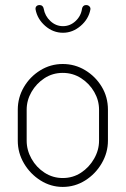

<svg xmlns="http://www.w3.org/2000/svg" viewBox="-20 -730 495 756"><path d="M227 6Q180 6 139.5 -19.5Q99 -45 74.5 -86.5Q50 -128 50 -176V-298Q50 -346 74 -387Q98 -428 138.5 -453Q179 -478 227 -478Q275 -478 315.5 -453.5Q356 -429 380.5 -388.5Q405 -348 405 -298V-176Q405 -129 380.5 -87Q356 -45 315.5 -19.5Q275 6 227 6ZM227 -29Q267 -29 299 -50Q331 -71 350.5 -105Q370 -139 370 -176V-298Q370 -335 351 -368Q332 -401 299.5 -422Q267 -443 227 -443Q187 -443 155 -422Q123 -401 104 -368Q85 -335 85 -298V-176Q85 -139 104 -105Q123 -71 155.5 -50Q188 -29 227 -29ZM228 -601Q189 -601 158 -628Q127 -655 120 -693Q119 -701 123.5 -705.5Q128 -710 135 -710H137Q143 -710 147 -706Q151 -702 152 -696Q157 -667 178.5 -647Q200 -627 228 -627Q256 -627 277.5 -647Q299 -667 303 -696Q304 -702 308 -706Q312 -710 318 -710H320Q327 -710 332 -705Q337 -700 336 -693Q329 -655 297.5 -628Q266 -601 228 -601Z"/></svg>

Font: Dosis ExtraLight ExtraLight
Style: Regular
Weight: 250
Version: Version 3.001; ttfautohint (v1.8.2)